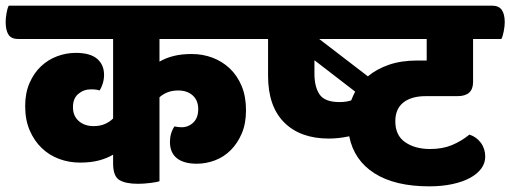

<svg xmlns="http://www.w3.org/2000/svg" viewBox="-60 -640 1805 679"><path d="M833 -620Q857 -620 867.5 -605Q878 -590 878 -561Q878 -548 874.5 -529.5Q871 -511 866 -502H504V-422Q526 -435 554 -442Q582 -449 618 -449Q657 -449 691.5 -436Q726 -423 752.5 -398Q779 -373 794.5 -336Q810 -299 810 -250Q810 -203 795 -168Q780 -133 756 -109Q732 -85 700.5 -73Q669 -61 636 -61Q590 -61 565.5 -80.5Q541 -100 541 -138Q541 -169 557 -193Q570 -190 582 -190Q606 -190 623.5 -206.5Q641 -223 641 -254Q641 -285 621.5 -302.5Q602 -320 570 -320Q549 -320 532.5 -313.5Q516 -307 504 -296V1Q496 4 472 7Q448 10 428 10Q384 10 362 -3.5Q340 -17 340 -62V-93Q318 -80 289.5 -72.5Q261 -65 223 -65Q184 -65 149 -78Q114 -91 87.5 -116.5Q61 -142 45 -179Q29 -216 29 -265Q29 -311 44.5 -346.5Q60 -382 85 -405.5Q110 -429 142 -441Q174 -453 208 -453Q259 -453 283.5 -432Q308 -411 308 -375Q308 -360 303.5 -345Q299 -330 292 -320Q287 -322 280 -323Q273 -324 261 -324Q236 -324 217 -308Q198 -292 198 -261Q198 -230 218.5 -212Q239 -194 271 -194Q294 -194 311 -201.5Q328 -209 340 -221V-502H5Q-20 -502 -30 -517.5Q-40 -533 -40 -563Q-40 -575 -37 -593Q-34 -611 -29 -620Z M1600 -164Q1625 -156 1640.5 -135Q1656 -114 1656 -86Q1656 -63 1642 -44Q1628 -25 1602.5 -11Q1577 3 1540 11Q1503 19 1458 19Q1337 19 1264.5 -27Q1192 -73 1175 -158Q1138 -150 1103 -150Q1002 -150 945 -207Q888 -264 888 -372V-502H843Q818 -502 808 -517.5Q798 -533 798 -563Q798 -575 801 -593Q804 -611 809 -620H1680Q1704 -620 1714.5 -605Q1725 -590 1725 -561Q1725 -548 1721.5 -529.5Q1718 -511 1713 -502H1613V-350Q1613 -300 1558 -300H1446Q1395 -300 1366.5 -277.5Q1338 -255 1338 -211Q1338 -161 1373 -137Q1408 -113 1461 -113Q1505 -113 1538.5 -127Q1572 -141 1600 -164ZM1069 -502 1241 -370Q1272 -396 1315.5 -411Q1359 -426 1416 -426H1449V-502ZM1141 -279Q1164 -279 1182 -285Q1185 -293 1188.5 -300.5Q1192 -308 1196 -316L1052 -427V-380Q1052 -332 1070.5 -305.5Q1089 -279 1141 -279Z"/></svg>

Font: Baloo
Style: Regular
Weight: 400
Designer: Sarang Kulkarni and Ek Type
Foundry: Ek Type
Version: Version 1.100;PS 1.000;hotconv 1.0.88;makeotf.lib2.5.647800;